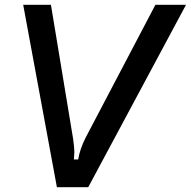

<svg xmlns="http://www.w3.org/2000/svg" viewBox="-20 -783 798 803"><path d="M218 0 77 -763H193L286 -201Q291 -164 291 -147Q291 -138 289 -116H307Q314 -160 339 -209L630 -763H758L349 0Z"/></svg>

Font: Open Sauce Sans Medium Italic
Style: Regular
Weight: 500
Italic angle: -10°
Designer: Alfredo Marco Pradil
Foundry: Creative Sauce Fz LLC
Version: Version 1.477